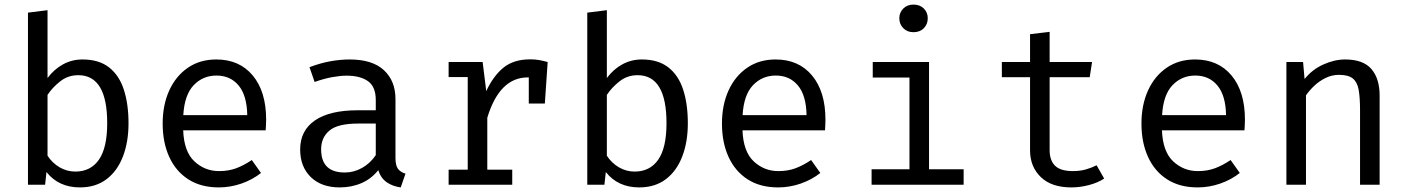

<svg xmlns="http://www.w3.org/2000/svg" viewBox="-20 -813 6194 845"><path d="M189.2 -469.7Q218.5 -508.7 257.7 -530Q296.9 -551.3 343.1 -551.3Q415.4 -551.3 460 -516.4Q504.6 -481.5 525.1 -418.2Q545.6 -354.9 545.6 -270.3Q545.6 -188.7 521.3 -124.9Q496.9 -61 449.2 -24.6Q401.5 11.8 331.8 11.8Q237.9 11.8 184.6 -55.9L178.5 0H103.1V-757.4L189.2 -768.2ZM311.3 -57.9Q379 -57.9 415.4 -110.3Q451.8 -162.6 451.8 -270.8Q451.8 -482.1 324.6 -482.1Q279.5 -482.1 245.1 -455.1Q210.8 -428.2 189.2 -395.4V-127.7Q210.3 -95.4 242.3 -76.7Q274.4 -57.9 311.3 -57.9Z M786.2 -239.5Q789.7 -145.6 835.6 -102.8Q881.5 -60 944.1 -60Q985.6 -60 1019 -72.3Q1052.3 -84.6 1088.2 -108.7L1128.7 -51.8Q1091.3 -22.1 1042.6 -5.1Q993.8 11.8 943.1 11.8Q864.1 11.8 809 -23.6Q753.8 -59 724.9 -122.3Q695.9 -185.6 695.9 -269.2Q695.9 -351.3 724.9 -414.9Q753.8 -478.5 806.9 -514.9Q860 -551.3 931.8 -551.3Q1033.8 -551.3 1092.6 -480.5Q1151.3 -409.7 1151.3 -286.7Q1151.3 -272.8 1150.5 -260.5Q1149.7 -248.2 1149.2 -239.5ZM932.8 -480.5Q872.8 -480.5 832.3 -437.9Q791.8 -395.4 786.7 -306.2H1068.2Q1066.7 -392.8 1030.3 -436.7Q993.8 -480.5 932.8 -480.5Z M1720.5 -117.9Q1720.5 -85.1 1731.3 -70.3Q1742.1 -55.4 1764.6 -48.7L1743.6 11.8Q1708.7 7.2 1682.6 -10.5Q1656.4 -28.2 1644.6 -64.1Q1615.4 -26.7 1571.5 -7.4Q1527.7 11.8 1475.4 11.8Q1394.4 11.8 1347.7 -33.8Q1301 -79.5 1301 -154.9Q1301 -238.5 1366.2 -283.1Q1431.3 -327.7 1554.4 -327.7H1633.8V-372.8Q1633.8 -431.3 1599.7 -455.6Q1565.6 -480 1505.1 -480Q1478.5 -480 1442.6 -473.6Q1406.7 -467.2 1364.6 -452.3L1342.1 -517.4Q1391.3 -535.9 1435.1 -543.6Q1479 -551.3 1518.5 -551.3Q1619 -551.3 1669.7 -504.1Q1720.5 -456.9 1720.5 -376.9ZM1497.4 -53.8Q1537.4 -53.8 1573.6 -74.1Q1609.7 -94.4 1633.8 -130.3V-269.2H1555.9Q1466.7 -269.2 1430 -238.5Q1393.3 -207.7 1393.3 -155.9Q1393.3 -53.8 1497.4 -53.8Z M1954.4 0V-66.2H2038.5V-473.8H1954.4V-540H2104.1L2120 -412.3Q2151.3 -479 2195.9 -515.4Q2240.5 -551.8 2313.8 -551.8Q2336.4 -551.8 2354.1 -548.5Q2371.8 -545.1 2390.3 -540L2377.9 -357.4H2307.2V-472.3Q2305.1 -472.3 2302.6 -472.3Q2178.5 -472.3 2124.6 -294.9V-66.2H2234.4V0Z M2650.8 -469.7Q2680 -508.7 2719.2 -530Q2758.5 -551.3 2804.6 -551.3Q2876.9 -551.3 2921.5 -516.4Q2966.2 -481.5 2986.7 -418.2Q3007.2 -354.9 3007.2 -270.3Q3007.2 -188.7 2982.8 -124.9Q2958.5 -61 2910.8 -24.6Q2863.1 11.8 2793.3 11.8Q2699.5 11.8 2646.2 -55.9L2640 0H2564.6V-757.4L2650.8 -768.2ZM2772.8 -57.9Q2840.5 -57.9 2876.9 -110.3Q2913.3 -162.6 2913.3 -270.8Q2913.3 -482.1 2786.2 -482.1Q2741 -482.1 2706.7 -455.1Q2672.3 -428.2 2650.8 -395.4V-127.7Q2671.8 -95.4 2703.8 -76.7Q2735.9 -57.9 2772.8 -57.9Z M3247.7 -239.5Q3251.3 -145.6 3297.2 -102.8Q3343.1 -60 3405.6 -60Q3447.2 -60 3480.5 -72.3Q3513.8 -84.6 3549.7 -108.7L3590.3 -51.8Q3552.8 -22.1 3504.1 -5.1Q3455.4 11.8 3404.6 11.8Q3325.6 11.8 3270.5 -23.6Q3215.4 -59 3186.4 -122.3Q3157.4 -185.6 3157.4 -269.2Q3157.4 -351.3 3186.4 -414.9Q3215.4 -478.5 3268.5 -514.9Q3321.5 -551.3 3393.3 -551.3Q3495.4 -551.3 3554.1 -480.5Q3612.8 -409.7 3612.8 -286.7Q3612.8 -272.8 3612.1 -260.5Q3611.3 -248.2 3610.8 -239.5ZM3394.4 -480.5Q3334.4 -480.5 3293.8 -437.9Q3253.3 -395.4 3248.2 -306.2H3529.7Q3528.2 -392.8 3491.8 -436.7Q3455.4 -480.5 3394.4 -480.5Z M4000 -792.8Q4028.7 -792.8 4045.9 -775.4Q4063.1 -757.9 4063.1 -732.8Q4063.1 -706.7 4045.9 -689Q4028.7 -671.3 4000 -671.3Q3972.8 -671.3 3955.4 -689Q3937.9 -706.7 3937.9 -732.8Q3937.9 -757.9 3955.4 -775.4Q3972.8 -792.8 4000 -792.8ZM4068.7 -540V-68.2H4221V0H3815.9V-68.2H3982.6V-471.8H3821V-540Z M4839.5 -27.2Q4811.8 -8.7 4772.3 1.5Q4732.8 11.8 4694.9 11.8Q4607.7 11.8 4560.5 -33.8Q4513.3 -79.5 4513.3 -151.3V-473.3H4389.2V-540H4513.3V-662.6L4599.5 -672.8V-540H4786.2L4775.9 -473.3H4599.5V-152.3Q4599.5 -107.2 4623.3 -83.6Q4647.2 -60 4702.6 -60Q4732.8 -60 4758.5 -67.2Q4784.1 -74.4 4806.2 -85.6Z M5093.8 -239.5Q5097.4 -145.6 5143.3 -102.8Q5189.2 -60 5251.8 -60Q5293.3 -60 5326.7 -72.3Q5360 -84.6 5395.9 -108.7L5436.4 -51.8Q5399 -22.1 5350.3 -5.1Q5301.5 11.8 5250.8 11.8Q5171.8 11.8 5116.7 -23.6Q5061.5 -59 5032.6 -122.3Q5003.6 -185.6 5003.6 -269.2Q5003.6 -351.3 5032.6 -414.9Q5061.5 -478.5 5114.6 -514.9Q5167.7 -551.3 5239.5 -551.3Q5341.5 -551.3 5400.3 -480.5Q5459 -409.7 5459 -286.7Q5459 -272.8 5458.2 -260.5Q5457.4 -248.2 5456.9 -239.5ZM5240.5 -480.5Q5180.5 -480.5 5140 -437.9Q5099.5 -395.4 5094.4 -306.2H5375.9Q5374.4 -392.8 5337.9 -436.7Q5301.5 -480.5 5240.5 -480.5Z M5641.5 0V-540H5714.9L5721.5 -465.1Q5754.4 -506.7 5803.6 -529Q5852.8 -551.3 5900 -551.3Q5979.5 -551.3 6015.6 -509.2Q6051.8 -467.2 6051.8 -392.3V0H5965.6V-328.7Q5965.6 -384.1 5959.5 -417.9Q5953.3 -451.8 5933.6 -467.7Q5913.8 -483.6 5873.3 -483.6Q5841.5 -483.6 5813.6 -469.7Q5785.6 -455.9 5763.8 -435.1Q5742.1 -414.4 5727.7 -393.3V0Z"/></svg>

Font: FiraCode Nerd Font
Style: Regular
Weight: 400
Designer: Carrois Corporate, Edenspiekermann AG, Nikita Prokopov
Foundry: Carrois Corporate, Edenspiekermann AG, Nikita Prokopov
Version: Version 6.002;Nerd Fonts 3.4.0